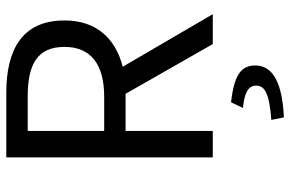

<svg xmlns="http://www.w3.org/2000/svg" viewBox="-176 -520 922 610"><g transform="rotate(-90 285.0 -215.0)"><path d="M378 -286C467 -309 525 -369 525 -471C525 -608 429 -656 295 -656H90V0H174V-277H292L450 0H545ZM174 -588H283C385 -588 441 -558 441 -471C441 -387 385 -345 283 -345H174ZM265 58 247 96C293 100 318 112 318 138C318 165 293 180 209 186L217 226C323 221 382 193 382 135C382 90 352 68 265 58Z"/></g></svg>

Font: Cambridge Sans
Style: Regular
Weight: 400
Version: Version 2.020;PS 002.020;hotconv 1.0.88;makeotf.lib2.5.64775